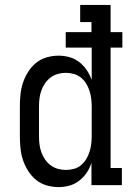

<svg xmlns="http://www.w3.org/2000/svg" viewBox="-20 -755 540 783"><path d="M219 8Q194 8 170 1Q146 -6 127 -21.5Q108 -37 94.5 -58.5Q81 -80 73.5 -103Q66 -126 63.5 -150.5Q61 -175 61 -200V-320Q61 -345 63.5 -369.5Q66 -394 73.5 -417Q81 -440 94.5 -461.5Q108 -483 127 -498.5Q146 -514 170 -521Q194 -528 219 -528Q241 -528 263 -522Q285 -516 303 -502Q321 -488 333.5 -469.5Q346 -451 354 -429V-561H248V-624H353V-665H307V-735H431V-624H479V-561H431V-70H477V0H353V-91Q346 -69 333.5 -50.5Q321 -32 303 -18Q285 -4 263 2Q241 8 219 8ZM249 -62Q266 -62 282 -66.5Q298 -71 310.5 -81.5Q323 -92 331.5 -106Q340 -120 345 -135.5Q350 -151 352 -167.5Q354 -184 354 -200V-320Q354 -336 352 -352.5Q350 -369 345 -384.5Q340 -400 331.5 -414Q323 -428 310 -438.5Q297 -449 281 -453.5Q265 -458 249 -458Q232 -458 216 -453.5Q200 -449 186.5 -439Q173 -429 163.5 -415Q154 -401 148.5 -385.5Q143 -370 141 -353.5Q139 -337 139 -320V-200Q139 -183 141 -166.5Q143 -150 148.5 -134.5Q154 -119 163.5 -105Q173 -91 186.5 -81Q200 -71 216 -66.5Q232 -62 249 -62Z"/></svg>

Font: Iosevka Curly Slab
Style: Regular
Weight: 400
Monospace: yes
Designer: Belleve Invis
Foundry: Belleve Invis
Version: Version 22.1.2; ttfautohint (v1.8.4)